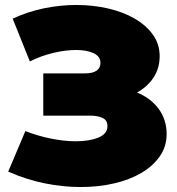

<svg xmlns="http://www.w3.org/2000/svg" viewBox="-20 -736 712 772"><path d="M82 -209Q133 -189 186 -178.5Q239 -168 285 -168Q340 -168 376 -183Q412 -198 412 -229Q412 -253 392 -262Q372 -271 343 -271H154V-441H323Q353 -441 368.5 -452Q384 -463 384 -483Q384 -509 356.5 -522Q329 -535 286 -535Q244 -535 195 -523.5Q146 -512 100 -489L31 -661Q91 -689 156.5 -702.5Q222 -716 287 -716Q354 -716 414.5 -702Q475 -688 521 -661.5Q567 -635 594.5 -597Q622 -559 622 -510Q622 -462 597.5 -424.5Q573 -387 531 -364Q587 -341 618.5 -297.5Q650 -254 650 -197Q650 -147 622.5 -107.5Q595 -68 548 -40.5Q501 -13 438.5 1.5Q376 16 305 16Q233 16 159 1Q85 -14 13 -46Z"/></svg>

Font: Montserrat-Alt1 Black
Style: Regular
Weight: 900
Designer: Differentunic
Foundry: Differentunic
Version: Version 7.222